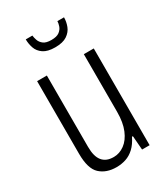

<svg xmlns="http://www.w3.org/2000/svg" viewBox="-183 -807 790 904"><g transform="rotate(-30 212.5 -355.5)"><path d="M178 12Q123 12 89.5 -19Q56 -50 56 -131V-526H109V-138Q109 -112 114 -93Q119 -74 129 -61.5Q139 -49 154 -42.5Q169 -36 191 -36Q222 -36 249.5 -56Q277 -76 293.5 -115.5Q310 -155 310 -213V-526H364V0H323L317 -76H312Q296 -43 275 -23.5Q254 -4 229.5 4Q205 12 178 12ZM210 -621Q169 -621 146.5 -636.5Q124 -652 116 -675.5Q108 -699 108 -723H144Q145 -712 150 -697Q155 -682 169 -671Q183 -660 212 -660Q241 -660 255.5 -671Q270 -682 275 -697Q280 -712 280 -723H316Q316 -699 307 -675.5Q298 -652 275 -636.5Q252 -621 210 -621Z"/></g></svg>

Font: Archivo Condensed ExtraLight
Style: Regular
Weight: 250
Width: 3
Designer: Hector Gatti
Foundry: Omnibus-Type
Version: Version 2.001